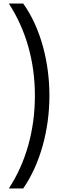

<svg xmlns="http://www.w3.org/2000/svg" viewBox="-20 -820 345 1084"><path d="M259 -280C259 -464 212 -659 111 -800H30C127 -650 177 -473 177 -280C177 -86 127 96 30 244H111C206 107 259 -85 259 -280Z"/></svg>

Font: Noto Sans Malayalam Condensed
Style: Regular
Weight: 400
Width: 3
Designer: Jelle Bosma - Monotype Design Team
Foundry: Monotype Imaging Inc.
Version: Version 2.104